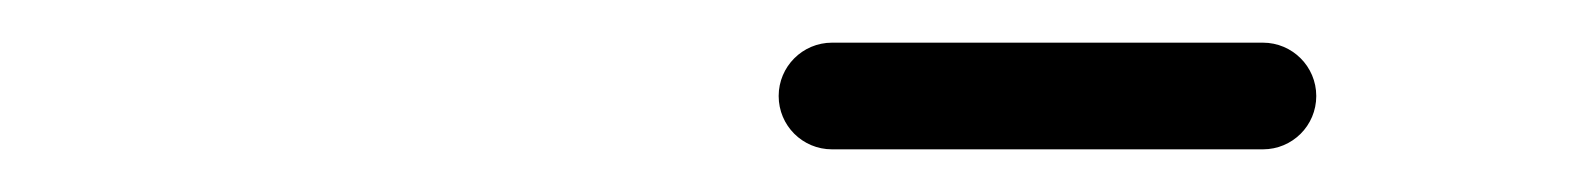

<svg xmlns="http://www.w3.org/2000/svg" viewBox="-20 -586 740 90"><path d="M370 -516C370 -516 370 -516 370 -516C437.3 -516 504.7 -516 572 -516C585.8 -516 597 -527.1 597 -541C597 -554.8 585.8 -566 572 -566C572 -566 572 -566 572 -566C504.7 -566 437.3 -566 370 -566C356.2 -566 345 -554.8 345 -541C345 -527.1 356.2 -516 370 -516Z"/></svg>

Font: FRB American Cursive Guidelines Arrows Semibold
Style: Italic
Weight: 600
Italic angle: -25°
Version: Version 2.0;Modular Font Editor K font №1